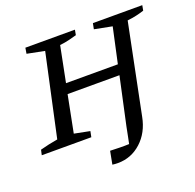

<svg xmlns="http://www.w3.org/2000/svg" viewBox="-123 -651 959 943"><g transform="rotate(-20 357.0 -180.0)"><path d="M-1 0 5 -27Q49 -39 97 -47L190 -476L99 -494L104 -524H363L358 -497Q339 -492 318 -486.5Q297 -481 269 -478L232 -292H503L543 -476L451 -494L457 -524H715L710 -497Q692 -491 670 -486Q648 -481 622 -478L527 -9Q512 69 460 116.5Q408 164 338 164Q331 164 323.5 163.5Q316 163 309 162L322 94Q347 95 372 95.5Q397 96 421 95Q425 75 429.5 53Q434 31 438 10L492 -239H221L183 -46L264 -30L258 0Z"/></g></svg>

Font: Piazzolla SC
Style: Italic
Weight: 400
Italic angle: -11.3°
Designer: Juan Pablo del Peral
Foundry: Huerta Tipografica
Version: Version 1.330